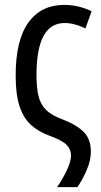

<svg xmlns="http://www.w3.org/2000/svg" viewBox="-20 -567 411 784"><path d="M242 -547Q273 -547 301.5 -540Q330 -533 354 -521L329 -451Q308 -461 286.5 -467Q265 -473 244 -473Q129 -473 129 -261Q129 -210 137 -175.5Q145 -141 168.5 -118Q192 -95 239 -78Q295 -56 323 -27Q351 2 351 52Q351 88 334 127.5Q317 167 296 197H213Q236 164 253 128Q270 92 270 68Q270 44 253 25.5Q236 7 184 -12Q137 -29 106 -57.5Q75 -86 59.5 -134Q44 -182 44 -259Q44 -403 96 -475Q148 -547 242 -547Z"/></svg>

Font: Avrile Sans Condensed
Style: Regular
Weight: 400
Width: 3
Designer: Monotype Design Team
Foundry: Monotype Imaging Inc.
Version: Version 2.001;September 10, 2019;FontCreator 11.5.0.2425 64-